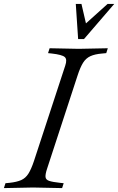

<svg xmlns="http://www.w3.org/2000/svg" viewBox="-50 -960 605 983"><path d="M-30 3 -22 -22 -1 -24Q36 -28 58.5 -38Q81 -48 95.5 -71Q110 -94 124 -136L284 -624Q295 -656 281.5 -668Q268 -680 215 -686L196 -688L204 -713L353 -710L502 -713L494 -688L473 -686Q436 -683 413 -672.5Q390 -662 375.5 -639Q361 -616 347 -573L191 -96Q182 -69 183 -54.5Q184 -40 201.5 -34Q219 -28 257 -24L276 -22L268 3L119 0ZM350 -760 338 -940H367L398 -806H352L501 -940H535L380 -760Z"/></svg>

Font: Baskervville
Style: Italic
Weight: 400
Italic angle: -18°
Designer: ANRT
Foundry: ANRT
Version: Version 1.100